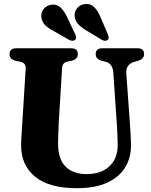

<svg xmlns="http://www.w3.org/2000/svg" viewBox="-20 -947 772 982"><path d="M578 -306 559.5 -576Q556.5 -621.5 519.5 -631.5L500 -636Q469.5 -644.5 469.5 -670Q469.5 -700 502.5 -700H684.5Q717 -700 717 -670Q717 -645.5 687 -636.5L668 -631Q622.5 -618 626 -571.5L645 -308Q647 -282 648.2 -257Q649.5 -232 650 -205Q650.5 -142 621 -92.2Q591.5 -42.5 530 -13.5Q468.5 15.5 372.5 15.5Q231 15.5 159.2 -43.5Q87.5 -102.5 88 -204Q88 -223.5 90.2 -257.5Q92.5 -291.5 94.5 -325L111.5 -598Q113 -624.5 83.5 -631.5L60 -636Q29 -643.5 29 -670Q29 -700 62.5 -700H345Q378 -700 378 -670Q378 -644.5 347.5 -636.5L323 -631.5Q299 -626 297.5 -598.5L280.5 -322Q279 -289.5 278.2 -262.8Q277.5 -236 277 -216.5Q276.5 -133.5 315.2 -95Q354 -56.5 422 -56.5Q497.5 -56.5 540 -96.8Q582.5 -137 582 -207.5Q581.5 -241.5 580.2 -263.8Q579 -286 578 -306ZM494.5 -858 531.5 -772Q535 -763.5 535.8 -756Q536.5 -748.5 530.5 -743Q525 -738 516.5 -738.5Q508 -739 500.5 -743.5L422 -791Q394.5 -807 379.5 -824Q364.5 -841 361.5 -865Q360 -887.5 375 -905.8Q390 -924 415.5 -926.5Q444 -929 462.5 -910Q481 -891 494.5 -858ZM324 -858 364 -773Q367.5 -764.5 368.8 -757.2Q370 -750 364.5 -744Q359.5 -738.5 351 -738.5Q342.5 -738.5 334.5 -742.5L255 -788Q226.5 -802.5 210.8 -818.5Q195 -834.5 191.5 -858.5Q188.5 -881.5 202.8 -900.2Q217 -919 242 -922.5Q270.5 -927 289.8 -908.8Q309 -890.5 324 -858Z"/></svg>

Font: Fraunces 72pt Soft
Style: Bold
Weight: 700
Version: Version 1.000;[b76b70a41]